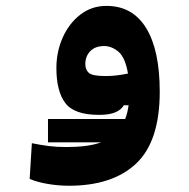

<svg xmlns="http://www.w3.org/2000/svg" viewBox="-20 -375 626 635"><path d="M208 239.3Q173.3 239.3 138.4 233.4Q103.5 227.5 78.1 216.8L85.4 98.6Q114.3 104.5 140.4 107.9Q166.5 111.3 199.2 111.3Q233.4 111.3 262.5 107.7Q291.5 104 314.9 95.7H138.7V18.6H394Q401.9 -1.5 405.3 -26.9H389.6Q381.3 -12.2 361.8 -3.7Q342.3 4.9 307.1 4.9Q225.6 4.9 196 -34.2Q166.5 -73.2 166.5 -149.9Q166.5 -204.1 187.5 -251Q208.5 -297.9 245.8 -326.7Q283.2 -355.5 332 -355.5Q418.5 -355.5 463.4 -282.2Q508.3 -209 508.3 -71.8Q508.3 92.3 430.4 165.8Q352.5 239.3 208 239.3ZM403.3 -131.8Q394 -185.5 371.6 -204.1Q349.1 -222.7 324.7 -222.7Q294.9 -222.7 278.6 -205.8Q262.2 -189 262.2 -163.1Q262.2 -143.6 274.4 -133.5Q286.6 -123.5 328.6 -123.5Q349.1 -123.5 366.7 -125.7Q384.3 -127.9 403.3 -131.8Z"/></svg>

Font: Cascadia Code PL
Style: Bold
Weight: 700
Monospace: yes
Designer: Aaron Bell
Foundry: Saja Typeworks
Version: Version 2404.023; ttfautohint (v1.8.4)